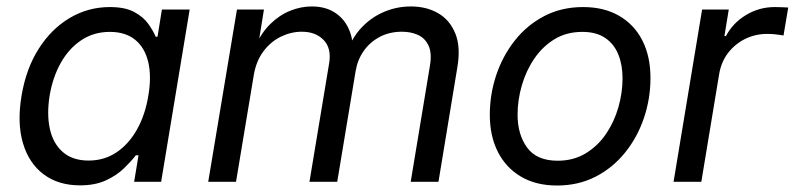

<svg xmlns="http://www.w3.org/2000/svg" viewBox="-20 -569 2487 601"><path d="M230.5 11.2Q162.6 11.2 116.5 -23.4Q70.3 -58.1 51.8 -121.1Q33.2 -184.1 47.4 -269Q61.5 -354 101.1 -416.3Q140.6 -478.5 198.2 -512.7Q255.9 -546.9 323.7 -546.9Q372.1 -546.9 400.6 -531.2Q429.2 -515.6 444.3 -494.1Q459.5 -472.7 467.3 -454.1H473.1L486.8 -539.1H573.7L484.4 0H399.9L413.6 -83H405.3Q390.6 -64 367.9 -42Q345.2 -20 311.5 -4.4Q277.8 11.2 230.5 11.2ZM257.3 -66.4Q306.6 -66.4 345 -92.3Q383.3 -118.2 408.9 -163.8Q434.6 -209.5 444.3 -269.5Q454.6 -329.6 444.1 -374.5Q433.6 -419.4 403.3 -444.3Q373 -469.2 323.7 -469.2Q273.4 -469.2 234.4 -443.1Q195.3 -417 170.2 -372.1Q145 -327.1 135.3 -269.5Q126 -210.9 136.2 -165Q146.5 -119.1 177 -92.8Q207.5 -66.4 257.3 -66.4Z M631.8 0 721.7 -539.1H806.2L787.1 -420.9L778.8 -423.3Q797.9 -466.3 826.4 -494.1Q855 -522 888.4 -535.4Q921.9 -548.8 955.6 -548.8Q997.1 -548.8 1025.6 -531.2Q1054.2 -513.7 1069.1 -483.9Q1084 -454.1 1085 -417L1072.8 -422.9Q1089.4 -461.4 1118.7 -489.7Q1147.9 -518.1 1186 -533.4Q1224.1 -548.8 1266.1 -548.8Q1314.9 -548.8 1351.6 -527.6Q1388.2 -506.3 1405.3 -464.1Q1422.4 -421.9 1411.6 -358.4L1352.5 0H1265.6L1325.7 -362.8Q1332.5 -402.3 1321.5 -426Q1310.5 -449.7 1288.3 -459.7Q1266.1 -469.7 1238.3 -469.7Q1199.2 -469.7 1168.5 -453.4Q1137.7 -437 1118.4 -409.4Q1099.1 -381.8 1093.3 -347.2L1035.6 0H948.7L1010.3 -371.1Q1018.1 -417.5 993.2 -443.6Q968.3 -469.7 924.8 -469.7Q891.1 -469.7 859.4 -454.3Q827.6 -439 804.7 -408.4Q781.7 -377.9 774.4 -334L718.8 0Z M1723.6 11.7Q1658.2 11.7 1611.1 -15.9Q1564 -43.5 1538.6 -93.3Q1513.2 -143.1 1513.2 -209.5Q1513.2 -273.9 1533.4 -334.2Q1553.7 -394.5 1591.8 -442.6Q1629.9 -490.7 1683.8 -518.8Q1737.8 -546.9 1805.2 -546.9Q1870.6 -546.9 1918 -519.5Q1965.3 -492.2 1990.7 -442.4Q2016.1 -392.6 2016.1 -325.2Q2016.1 -259.8 1995.6 -199.5Q1975.1 -139.2 1936.8 -91.6Q1898.4 -43.9 1844.5 -16.1Q1790.5 11.7 1723.6 11.7ZM1725.6 -65.9Q1775.4 -65.9 1813.5 -89.1Q1851.6 -112.3 1877.2 -150.1Q1902.8 -188 1915.8 -233.6Q1928.7 -279.3 1928.7 -323.7Q1928.7 -365.7 1915.5 -398.4Q1902.3 -431.2 1874.5 -450.2Q1846.7 -469.2 1802.7 -469.2Q1753.4 -469.2 1715.8 -446.3Q1678.2 -423.3 1652.3 -385.3Q1626.5 -347.2 1613.3 -301.3Q1600.1 -255.4 1600.1 -210Q1600.1 -147.9 1630.1 -106.9Q1660.2 -65.9 1725.6 -65.9Z M2088.4 0 2177.7 -539.1H2261.2L2247.6 -456.1H2252.4Q2273.9 -497.1 2315.2 -522Q2356.4 -546.9 2405.3 -546.9Q2415.5 -546.9 2427.7 -546.4Q2439.9 -545.9 2447.3 -545.4L2432.6 -458Q2427.2 -459 2412.6 -460.9Q2397.9 -462.9 2381.3 -462.9Q2344.7 -462.9 2312.7 -447.3Q2280.8 -431.6 2259 -403.3Q2237.3 -375 2231 -336.4L2175.3 0Z"/></svg>

Font: Inter 18pt
Style: Italic
Weight: 400
Italic angle: -9.3988°
Designer: Rasmus Andersson
Foundry: rsms
Version: Version 4.001;git-66647c0bb